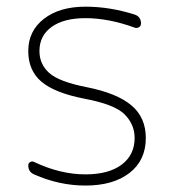

<svg xmlns="http://www.w3.org/2000/svg" viewBox="-20 -578 522 587"><path d="M66.4 -421.9Q66.4 -483.4 114.3 -520.5Q162.1 -557.6 241.2 -557.6Q316.4 -557.6 392.6 -533.2Q411.1 -526.4 411.1 -505.9Q411.1 -499 405.3 -495.1Q399.4 -491.2 392.6 -493.2Q312.5 -522.5 241.2 -522.5Q174.8 -522.5 137.7 -495.6Q100.6 -468.8 100.6 -421.9Q100.6 -381.8 130.4 -355Q160.2 -328.1 245.1 -311.5Q337.9 -293 381.8 -255.9Q425.8 -218.8 425.8 -156.2Q425.8 -87.9 376 -49.3Q326.2 -10.7 241.2 -10.7Q161.1 -10.7 84 -44.9Q66.4 -52.7 66.4 -72.3Q66.4 -79.1 72.3 -82.5Q78.1 -85.9 84 -83Q164.1 -44.9 241.2 -44.9Q312.5 -44.9 352.1 -74.7Q391.6 -104.5 391.6 -156.2Q391.6 -197.3 361.3 -228Q331.1 -258.8 237.3 -276.4Q147.5 -293.9 106.9 -328.1Q66.4 -362.3 66.4 -421.9Z"/></svg>

Font: Gen Jyuu Gothic ExtraLight
Style: Regular
Weight: 100
Designer: [Source Han Sans]
Ryoko NISHIZUKA  (kana & ideographs); Paul D. Hunt (Latin, Greek & Cyrillic); Wenlong ZHANG  (bopomofo
Version: Version 1.002.20150607